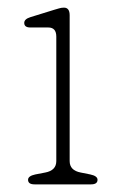

<svg xmlns="http://www.w3.org/2000/svg" viewBox="-20 -483 315 503"><path d="M162.5 -443V-61Q162.5 -36.5 191.5 -31L216.5 -26Q235.5 -22 235.5 -12Q235.5 0 218.5 0H70.5Q53.5 0 53.5 -12Q53.5 -22 72.5 -26L98.5 -31Q127.5 -36.5 127.5 -61V-387Q127.5 -411 106.5 -411H59.5Q43.5 -411 43.5 -423Q43.5 -433 59.5 -438L122.5 -457.5Q128 -459 134.5 -461Q141 -463 147.5 -463Q162.5 -463 162.5 -443Z"/></svg>

Font: Fraunces 9pt SuperSoft Thin
Style: Regular
Weight: 100
Version: Version 1.000;[b76b70a41]